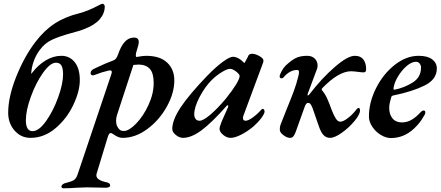

<svg xmlns="http://www.w3.org/2000/svg" viewBox="-20 -727 2368 1032"><path d="M24 -121Q24 -207 67.5 -315.5Q111 -424 170 -501Q218 -564 274 -600.5Q330 -637 407 -656Q450 -667 504 -695Q526 -707 531 -707Q535 -707 539 -702.5Q543 -698 543 -692Q543 -655 516.5 -624Q490 -593 436 -572Q410 -561 359 -548Q297 -531 259 -513Q221 -495 195 -460Q173 -431 161.5 -398.5Q150 -366 148 -336Q145 -326 153 -336Q185 -378 226 -402.5Q267 -427 310 -427Q354 -427 381.5 -393Q409 -359 409 -296Q409 -237 374 -163Q339 -89 278 -37.5Q217 14 144 14Q93 14 58.5 -25Q24 -64 24 -121ZM319 -327Q319 -360 310 -375Q301 -390 281 -390Q250 -390 211.5 -336Q173 -282 146 -207.5Q119 -133 119 -81Q119 -22 155 -22Q189 -22 227.5 -76Q266 -130 292.5 -203.5Q319 -277 319 -327Z M310 275Q311 268 318 263Q325 258 335 256Q365 249 377.5 240.5Q390 232 397 211L574 -315Q581 -333 581 -340Q581 -351 565 -348Q529 -340 491 -325Q485 -322 480 -322Q474 -322 470.5 -325Q467 -328 467 -334Q467 -350 489 -359Q547 -387 591 -403Q605 -408 614 -433Q630 -480 651 -502.5Q672 -525 700 -525Q726 -525 726 -501Q726 -498 724 -486L711 -441Q710 -437 710 -430Q710 -419 715 -421Q749 -427 765 -427Q840 -427 878.5 -390.5Q917 -354 917 -295Q917 -227 877 -154.5Q837 -82 772.5 -34Q708 14 639 14Q616 14 590 -5Q580 -12 575 -12Q570 -12 566.5 -7Q563 -2 559 10L501 201Q498 209 498 215Q498 228 510.5 237Q523 246 549 252Q558 253 565 257.5Q572 262 572 270Q572 276 565 279Q558 282 548 282Q516 282 498 281L448 280Q434 280 392 282Q357 285 322 285Q310 285 310 275ZM806 -281Q806 -333 786 -356Q766 -379 727 -380Q719 -380 697 -378L609 -109Q604 -95 604 -78Q604 -63 608 -52Q615 -37 623 -30Q631 -23 646 -23Q673 -23 711.5 -62.5Q750 -102 778 -162.5Q806 -223 806 -281Z M906 -34Q906 -82 951 -150Q996 -218 1095 -321Q1141 -368 1178 -395Q1215 -422 1233 -422Q1243 -422 1256.5 -416Q1270 -410 1282 -399Q1291 -389 1292 -389Q1294 -389 1295 -390Q1296 -391 1298 -395Q1303 -405 1308.5 -414.5Q1314 -424 1314 -426Q1316 -431 1321.5 -434.5Q1327 -438 1334 -438Q1353 -438 1374.5 -425.5Q1396 -413 1396 -402Q1396 -393 1393 -387L1289 -107Q1286 -100 1286 -93Q1286 -78 1300 -78Q1314 -78 1338.5 -95.5Q1363 -113 1385 -138Q1389 -142 1391 -142Q1396 -142 1399 -138Q1402 -134 1402 -127Q1402 -116 1384.5 -92.5Q1367 -69 1342 -47Q1308 -19 1275 -2.5Q1242 14 1219 14Q1199 14 1179.5 -2Q1160 -18 1160 -35Q1160 -45 1166 -58Q1165 -61 1205 -149Q1207 -155 1207 -156Q1207 -160 1204.5 -161Q1202 -162 1199 -159Q1118 -67 1063 -26.5Q1008 14 964 14Q944 14 925 -1.5Q906 -17 906 -34ZM1194 -197Q1228 -239 1248 -271.5Q1268 -304 1268 -319Q1268 -327 1250 -342Q1230 -357 1217 -357Q1201 -357 1172.5 -339.5Q1144 -322 1119 -298Q1081 -260 1052.5 -205Q1024 -150 1024 -113Q1024 -97 1031.5 -87.5Q1039 -78 1053 -78Q1072 -78 1111 -111Q1150 -144 1194 -197Z M1484 -29Q1484 -41 1485.5 -48Q1487 -55 1492 -67Q1496 -78 1520 -138Q1545 -199 1559.5 -238Q1574 -277 1584 -319Q1587 -331 1587 -339Q1587 -345 1585 -348Q1583 -351 1577 -351Q1537 -351 1503 -310Q1500 -306 1493 -306Q1485 -306 1483 -315Q1483 -325 1493.5 -344Q1504 -363 1514 -373Q1542 -400 1567 -413.5Q1592 -427 1631 -427Q1657 -427 1672 -412Q1687 -397 1687 -375Q1687 -363 1683 -354L1634 -223Q1633 -221 1633 -217Q1633 -214 1635 -214Q1639 -214 1643 -220Q1710 -307 1779.5 -367Q1849 -427 1887 -427Q1918 -427 1933 -407.5Q1948 -388 1948 -354Q1948 -338 1935 -338Q1922 -338 1902 -341Q1893 -342 1884.5 -343Q1876 -344 1867 -344Q1801 -344 1713 -254Q1709 -250 1709 -246Q1709 -243 1713 -239Q1728 -221 1739 -196.5Q1750 -172 1764 -133Q1775 -105 1785.5 -89Q1796 -73 1809 -73Q1824 -73 1847.5 -90.5Q1871 -108 1888 -129Q1892 -134 1897.5 -140.5Q1903 -147 1907 -147Q1915 -147 1915 -133Q1915 -112 1885.5 -76.5Q1856 -41 1817.5 -13.5Q1779 14 1754 14Q1734 14 1720 0Q1706 -14 1695 -45L1660 -146Q1654 -161 1649 -167.5Q1644 -174 1635 -174Q1625 -174 1617 -151L1569 -17Q1562 1 1555.5 7.5Q1549 14 1538 14Q1523 14 1503.5 -0.5Q1484 -15 1484 -29Z M1963 -101Q1963 -177 2001.5 -253.5Q2040 -330 2102 -378.5Q2164 -427 2230 -427Q2278 -427 2303 -408Q2328 -389 2328 -359Q2328 -300 2262.5 -267.5Q2197 -235 2095 -214Q2086 -213 2083 -205Q2073 -172 2072 -151Q2071 -114 2089 -91.5Q2107 -69 2140 -69Q2168 -69 2192 -83Q2216 -97 2239 -122Q2249 -133 2257 -133Q2266 -133 2266 -123Q2266 -114 2263 -111Q2232 -54 2185.5 -19.5Q2139 15 2080 15Q2055 15 2027.5 -1.5Q2000 -18 1981.5 -45Q1963 -72 1963 -101ZM2243 -364Q2243 -376 2235.5 -385.5Q2228 -395 2216 -395Q2192 -395 2165 -371.5Q2138 -348 2118 -314Q2098 -280 2095 -251V-249Q2095 -245 2102 -245Q2155 -256 2199 -284Q2243 -312 2243 -364Z"/></svg>

Font: EB Garamond SemiBold
Style: Italic
Weight: 600
Italic angle: -17.2°
Designer: Georg Duffner and Octavio Pardo
Foundry: Georg Duffner
Version: Version 1.000